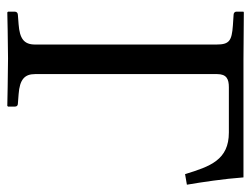

<svg xmlns="http://www.w3.org/2000/svg" viewBox="-101 -585 688 526"><g transform="rotate(90 243.0 -322.0)"><path d="M343 -605C418 -605 436 -554 457 -485L486 -490C479 -531 470 -591 466 -645H142C129 -645 14 -646 14 -646L12 -645V-625C12 -621 16 -618 20 -618L50 -616C92 -613 102 -606 102 -571V-74C102 -43 85 -32 47 -29L21 -27C16 -27 12 -24 12 -19V0L14 2C14 2 101 0 140 0C176 0 270 2 270 2L272 0V-19C272 -24 269 -27 264 -27L238 -29C197 -32 183 -46 183 -74V-573C183 -599 197 -605 219 -605Z"/></g></svg>

Font: Linux Libertine O C
Style: Regular
Weight: 400
Designer: Philipp H. Poll
Foundry: Philipp H. Poll
Version: Version 4.0.3